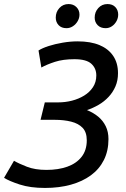

<svg xmlns="http://www.w3.org/2000/svg" viewBox="-38 -912 622 947"><path d="M184 15Q111 15 59 -2Q7 -19 -18 -35L31 -119Q55 -105 95 -89.5Q135 -74 191 -74Q250 -74 294.5 -90Q339 -106 364.5 -138.5Q390 -171 390 -220Q390 -260 369.5 -281.5Q349 -303 313 -312Q277 -321 233 -321H162L183 -407H249Q284 -407 317 -415.5Q350 -424 377 -440.5Q404 -457 420.5 -482Q437 -507 437 -540Q437 -575 412.5 -597.5Q388 -620 329 -620Q273 -620 233 -607Q193 -594 166 -579L152 -663Q171 -675 202 -685Q233 -695 271 -701.5Q309 -708 345 -708Q409 -708 453 -689.5Q497 -671 520.5 -636Q544 -601 544 -551Q544 -515 531.5 -486Q519 -457 497.5 -434Q476 -411 448.5 -395Q421 -379 391 -369Q423 -356 446.5 -336.5Q470 -317 483.5 -289.5Q497 -262 497 -226Q497 -168 474.5 -123Q452 -78 410.5 -47.5Q369 -17 311.5 -1Q254 15 184 15ZM483 -773Q458 -773 443.5 -788Q429 -803 429 -825Q429 -853 447 -872.5Q465 -892 492 -892Q517 -892 531 -877Q545 -862 545 -840Q545 -823 536.5 -807.5Q528 -792 514 -782.5Q500 -773 483 -773ZM290 -773Q265 -773 251 -788Q237 -803 237 -825Q237 -853 255 -872.5Q273 -892 300 -892Q324 -892 339 -877Q354 -862 354 -840Q354 -823 345 -807.5Q336 -792 321.5 -782.5Q307 -773 290 -773Z"/></svg>

Font: Ubuntu Sans Medium
Style: Italic
Weight: 500
Italic angle: -13.5°
Designer: Dalton Maag Ltd
Foundry: Dalton Maag Ltd
Version: Version 1.006